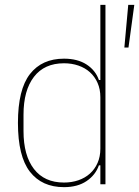

<svg xmlns="http://www.w3.org/2000/svg" viewBox="-20 -760 574 792"><path d="M394 -78H388Q374 -38 337 -13Q300 12 244 12Q153 12 103.5 -51.5Q54 -115 54 -253Q54 -391 103.5 -454.5Q153 -518 244 -518Q300 -518 337 -494Q374 -470 388 -430H394V-740H415V0H394ZM244 -7Q276 -7 303.5 -16.5Q331 -26 351 -44Q371 -62 382.5 -88Q394 -114 394 -147V-359Q394 -392 382.5 -418Q371 -444 351 -462Q331 -480 303.5 -489.5Q276 -499 244 -499Q163 -499 120 -443Q77 -387 77 -287V-219Q77 -119 120 -63Q163 -7 244 -7ZM510 -564H493L509 -740H534Z"/></svg>

Font: IBM Plex Sans Cond Thin
Style: Regular
Weight: 100
Width: 3
Designer: Mike Abbink, Paul van der Laan, Pieter van Rosmalen
Foundry: Bold Monday
Version: Version 1.3